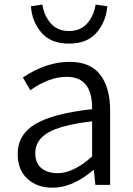

<svg xmlns="http://www.w3.org/2000/svg" viewBox="-20 -832 599 864"><path d="M216.8 12.7Q147.5 12.7 103.5 -27.3Q59.6 -67.4 59.6 -138.7Q59.6 -226.6 139.2 -273.9Q218.8 -321.3 394.5 -340.8Q396.5 -486.3 280.3 -486.3Q201.2 -486.3 116.2 -425.8L83 -483.4Q188.5 -553.7 293 -553.7Q386.7 -553.7 431.2 -495.6Q475.6 -437.5 475.6 -335V0H409.2L402.3 -66.4H399.4Q306.6 12.7 216.8 12.7ZM239.3 -52.7Q310.5 -52.7 394.5 -127.9V-286.1Q254.9 -269.5 196.8 -235.4Q138.7 -201.2 138.7 -143.6Q138.7 -97.7 166.5 -75.2Q194.3 -52.7 239.3 -52.7ZM290 -635.7Q209 -635.7 166.5 -685.1Q124 -734.4 119.1 -803.7L170.9 -811.5Q177.7 -762.7 208 -727.5Q238.3 -692.4 290 -692.4Q342.8 -692.4 373 -727.5Q403.3 -762.7 410.2 -811.5L462.9 -803.7Q457 -734.4 414.6 -685.1Q372.1 -635.7 290 -635.7Z"/></svg>

Font: Gen Shin Gothic Normal
Style: Regular
Weight: 300
Designer: [Source Han Sans]
Ryoko NISHIZUKA  (kana & ideographs); Paul D. Hunt (Latin, Greek & Cyrillic); Wenlong ZHANG  (bopomofo
Version: Version 1.002.20150607